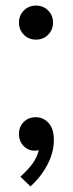

<svg xmlns="http://www.w3.org/2000/svg" viewBox="-20 -538 261 688"><path d="M48 -457Q48 -483 65.5 -500.5Q83 -518 109 -518Q135 -518 152.5 -500.5Q170 -483 170 -457Q170 -431 152.5 -413.5Q135 -396 109 -396Q83 -396 65.5 -413.5Q48 -431 48 -457ZM48 -58Q48 -84 65 -101Q82 -118 108 -118Q135 -118 154 -97.5Q173 -77 173 -36Q173 8 150 52Q127 96 89 130L53 95Q82 69 97.5 47Q113 25 119 0Q111 2 105 2Q81 2 64.5 -15Q48 -32 48 -58Z"/></svg>

Font: NT Somic
Style: Regular
Weight: 400
Designer: Ravid Balaliev — lead type designer, mastering
Michael Voronin — secret advisor, marketing
Ivan Kovalenko — best boy
Foundry: NT Type
Version: Version 0.7